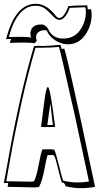

<svg xmlns="http://www.w3.org/2000/svg" viewBox="-29 -951 518 1006"><path d="M178 -711 192 -710Q221 -710 288 -716Q290 -706 294 -694Q298 -696 308 -696Q321 -655 354 -504.5Q387 -354 392 -333L469 28Q429 35 394 35Q359 35 315 25Q314 21 312.5 18.5Q311 16 310.5 14Q310 12 308.5 11Q307 10 306.5 9Q306 8 304.5 7.5Q303 7 302 6Q299 5 295 5Q286 -22 276.5 -61.5Q267 -101 261 -120Q255 -139 248 -139L220 -138Q215 -124 203.5 -62.5Q192 -1 175 29L153 31Q150 31 64 29L11 28L14 8H-9L5 -66Q74 -459 149 -709Q159 -711 178 -711ZM193 -168 222 -169H235Q237 -169 255 -167Q265 -146 280 -84.5Q295 -23 302 -4H303Q342 5 376 5Q410 5 437 0V-1L362 -351Q357 -373 338 -456Q291 -669 280 -705Q236 -701 193 -701H172Q160 -701 157 -700Q115 -558 79 -392Q43 -226 24 -115Q5 -4 4 -2Q5 -1 6 -1H30L133 1Q143 1 149 -1Q162 -24 173.5 -86.5Q185 -149 193 -168ZM431 -902 448 -903 450 -891Q451 -884 451 -873Q451 -816 417 -767.5Q383 -719 327 -719Q292 -719 260 -740Q228 -761 216 -791Q214 -792 211 -792Q208 -792 207 -793Q176 -793 163 -772Q160 -763 160 -755Q160 -747 164 -738L152 -724Q135 -728 96 -728Q57 -728 23 -726Q24 -734 29 -747Q23 -747 14.5 -746.5Q6 -746 3 -746Q50 -931 159 -931Q216 -931 266 -865V-866Q270 -857 283 -857Q296 -857 310 -878.5Q324 -900 329 -919Q365 -923 428 -923L430 -910ZM421 -891Q421 -908 418 -913Q337 -910 336 -910Q330 -889 315 -868Q300 -847 283 -847Q266 -847 249.5 -865.5Q233 -884 211 -902.5Q189 -921 158 -921Q62 -921 17 -757Q34 -758 75.5 -758Q117 -758 134 -754V-755Q130 -764 130 -775Q130 -787 137 -801Q151 -823 188 -823Q208 -823 223 -800Q245 -749 302 -749Q359 -749 390 -792.5Q421 -836 421 -891ZM260 -286 210 -285Q205 -285 197.5 -285.5Q190 -286 186 -286Q190 -313 194.5 -351Q199 -389 202 -410Q205 -431 208 -454Q215 -495 222 -495Q234 -495 260 -286ZM235 -410Q234 -403 219 -296H248Q245 -323 240.5 -361.5Q236 -400 235 -410Z"/></svg>

Font: Londrina Shadow
Style: Regular
Weight: 400
Designer: Marcelo Magalhaes
Foundry: Marcelo Magalhaes
Version: Version 1.001 2011